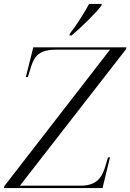

<svg xmlns="http://www.w3.org/2000/svg" viewBox="-41 -954 661 974"><path d="M313 -783 311 -774H322C372 -816 444 -886 473 -925L475 -934H411C384 -884 347 -826 313 -783ZM-21 0H479L517 -156H507L493 -109C475 -50 447 -12 366 -12H60L598 -704L600 -714H128L90 -563H100L118 -620C136 -676 166 -702 243 -702H517L-19 -10Z"/></svg>

Font: Noto Serif Display Light
Style: Italic
Weight: 300
Italic angle: -12°
Designer: Monotype Design Team
Foundry: Monotype Imaging Inc.
Version: Version 2.009